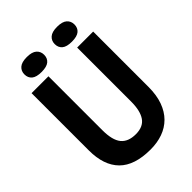

<svg xmlns="http://www.w3.org/2000/svg" viewBox="-251 -978 1102 1102"><g transform="rotate(-45 300.0 -427.0)"><path d="M420 -700H550V-252Q550 -184 532 -134.5Q514 -85 481.5 -52.5Q449 -20 404 -4Q359 12 305 12Q175 12 112.5 -51Q50 -114 50 -235V-700H187V-262Q187 -182 216 -146Q245 -110 307 -110Q367 -110 393.5 -148.5Q420 -187 420 -262ZM97 -805Q97 -832 116 -849Q135 -866 177 -866Q219 -866 238 -849Q257 -832 257 -805Q257 -777 238 -761Q219 -745 177 -745Q135 -745 116 -761Q97 -777 97 -805ZM343 -805Q343 -832 362 -849Q381 -866 423 -866Q465 -866 484 -849Q503 -832 503 -805Q503 -777 484 -761Q465 -745 423 -745Q381 -745 362 -761Q343 -777 343 -805Z"/></g></svg>

Font: PT Mono
Style: Bold
Weight: 700
Monospace: yes
Designer: A.Korolkova, I.Chaeva
Foundry: ParaType Ltd
Version: Version 1.000 OFL